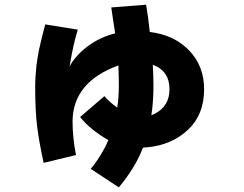

<svg xmlns="http://www.w3.org/2000/svg" viewBox="-20 -728 1040 818"><path d="M129.9 -359.4Q129.9 -379.9 131.3 -400.9Q132.8 -421.9 134.3 -438Q135.7 -454.1 139.2 -475.6Q142.6 -497.1 144.5 -507.8Q146.5 -518.6 151.9 -541Q157.2 -563.5 158.7 -569.3Q160.2 -575.2 166 -598.1Q171.9 -621.1 172.9 -624L311.5 -601.6Q293.9 -548.8 276.4 -445.3Q303.7 -494.1 355.5 -532.2Q407.2 -570.3 470.7 -585.9Q467.8 -603.5 461.9 -642.6Q456.1 -681.6 454.1 -696.3L602.5 -708Q611.3 -657.2 618.2 -591.8Q722.7 -579.1 786.1 -512.7Q849.6 -446.3 849.6 -347.7Q849.6 -240.2 781.7 -175.8Q713.9 -111.3 609.4 -100.6Q605.5 -100.6 599.1 -100.1Q592.8 -99.6 588.9 -98.6Q557.6 -15.6 486.3 70.3L366.2 -8.8Q383.8 -27.3 407.2 -65.4Q430.7 -103.5 441.4 -130.9Q360.4 -178.7 321.3 -229.5L424.8 -318.4Q446.3 -293 479.5 -269.5Q486.3 -311.5 486.3 -364.3Q486.3 -396.5 484.4 -449.2Q291 -378.9 289.1 -211.9Q289.1 -142.6 303.7 -67.4L166 -34.2Q146.5 -123 138.2 -189Q129.9 -254.9 129.9 -359.4ZM630.9 -452.1Q633.8 -400.4 633.8 -364.3Q633.8 -295.9 625 -237.3Q634.8 -240.2 640.6 -244.1Q702.1 -276.4 702.1 -347.7Q702.1 -425.8 630.9 -452.1Z"/></svg>

Font: Gothic A1 Black
Style: Regular
Weight: 900
Version: Version 2.50